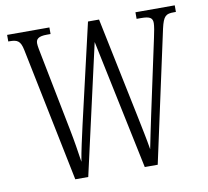

<svg xmlns="http://www.w3.org/2000/svg" viewBox="-79 -802 965 890"><g transform="rotate(-10 403.5 -357.0)"><path d="M76 -632 205 0H266L404 -611L532 0H593L727 -618C740 -675 752 -683 789 -683H799V-714H614V-683H635C677 -683 689 -674 689 -650C689 -636 684 -609 678 -582L603 -232C590 -172 580 -121 571 -77C563 -127 552 -177 539 -242L442 -710H390L282 -243C268 -180 256 -129 247 -75C239 -128 233 -169 221 -230L150 -590C145 -616 140 -638 140 -651C140 -671 151 -683 192 -683H209V-714H10V-683H16C53 -683 67 -675 76 -632Z"/></g></svg>

Font: Noto Serif Armenian ExtraCondensed Light
Style: Regular
Weight: 300
Width: 2
Designer: Monotype Design Team
Foundry: Monotype Imaging Inc.
Version: Version 2.008